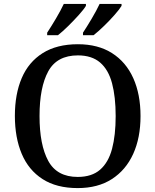

<svg xmlns="http://www.w3.org/2000/svg" viewBox="-20 -951 794 981"><path d="M377 10Q269 10 197.5 -36Q126 -82 91 -165Q56 -248 56 -359Q56 -470 91 -552Q126 -634 198 -679.5Q270 -725 378 -725Q481 -725 552.5 -679.5Q624 -634 661 -551.5Q698 -469 698 -358Q698 -247 660.5 -164.5Q623 -82 551.5 -36Q480 10 377 10ZM377 -47Q449 -47 491.5 -84Q534 -121 552.5 -190.5Q571 -260 571 -358Q571 -456 552.5 -525.5Q534 -595 491.5 -631.5Q449 -668 378 -668Q271 -668 226.5 -586.5Q182 -505 182 -358Q182 -211 226.5 -129Q271 -47 377 -47ZM404 -784Q425 -816 449 -856.5Q473 -897 489 -931H601V-921Q591 -904 565.5 -875Q540 -846 510.5 -817.5Q481 -789 458 -771H404ZM221 -784Q242 -816 266 -856.5Q290 -897 306 -931H419V-921Q409 -904 383 -875Q357 -846 328 -817.5Q299 -789 276 -771H221Z"/></svg>

Font: Noto Serif Kannada Medium
Style: Regular
Weight: 500
Version: Version 2.003